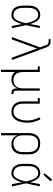

<svg xmlns="http://www.w3.org/2000/svg" viewBox="1296 -2100 1009 3640"><g transform="rotate(90 1800.0 -279.5)"><path d="M268 8Q241 8 214.5 1.5Q188 -5 166 -20Q144 -35 128 -57Q112 -79 102.5 -104.5Q93 -130 89.5 -156.5Q86 -183 86 -210V-320Q86 -347 89.5 -373.5Q93 -400 102.5 -425.5Q112 -451 128 -473Q144 -495 166 -510Q188 -525 214.5 -531.5Q241 -538 268 -538Q291 -538 312.5 -529.5Q334 -521 351 -506Q368 -491 380.5 -472Q393 -453 403 -432.5Q413 -412 420.5 -390.5Q428 -369 435 -347Q444 -393 452 -438.5Q460 -484 469 -530H512Q498 -465 484.5 -399Q471 -333 456 -268Q472 -202 485.5 -134.5Q499 -67 514 0H471Q462 -47 453.5 -94.5Q445 -142 436 -189Q429 -167 421.5 -145Q414 -123 404 -102Q394 -81 381.5 -61Q369 -41 352 -25.5Q335 -10 313.5 -1Q292 8 268 8ZM268 -30Q294 -30 316 -44Q338 -58 352.5 -79Q367 -100 376.5 -123.5Q386 -147 394 -171Q402 -195 408 -219.5Q414 -244 419 -268Q414 -293 408 -317Q402 -341 394 -364.5Q386 -388 376 -410.5Q366 -433 351.5 -453Q337 -473 315 -486.5Q293 -500 268 -500Q247 -500 226 -494Q205 -488 188 -475Q171 -462 159 -443.5Q147 -425 140.5 -404.5Q134 -384 131.5 -362.5Q129 -341 129 -320V-210Q129 -189 131.5 -167.5Q134 -146 140.5 -125.5Q147 -105 159 -86.5Q171 -68 188 -55Q205 -42 226 -36Q247 -30 268 -30Z M682 0 877 -535 841 -632Q836 -645 830.5 -657.5Q825 -670 815.5 -680Q806 -690 792 -693.5Q778 -697 765 -697H721V-735H765Q785 -735 805 -731Q825 -727 840.5 -714Q856 -701 865 -682.5Q874 -664 881 -645L1118 0H1073L899 -477L727 0Z M1302 205V-492H1237V-530H1345V-210Q1345 -188 1348 -165.5Q1351 -143 1359 -122Q1367 -101 1381 -83Q1395 -65 1414 -52.5Q1433 -40 1455.5 -35Q1478 -30 1500 -30Q1522 -30 1544.5 -35Q1567 -40 1586 -52.5Q1605 -65 1619 -83Q1633 -101 1641 -122Q1649 -143 1652 -165.5Q1655 -188 1655 -210V-530H1698V-82Q1698 -71 1701 -61Q1704 -51 1711 -44Q1718 -37 1728.5 -33.5Q1739 -30 1749 -30H1763V8H1749Q1730 8 1712 3Q1694 -2 1680.5 -14.5Q1667 -27 1661 -45Q1655 -63 1655 -82V-106Q1646 -81 1629.5 -58.5Q1613 -36 1590.5 -20.5Q1568 -5 1541 1.5Q1514 8 1487 8Q1466 8 1446 4.5Q1426 1 1407.5 -7Q1389 -15 1373 -28Q1357 -41 1345 -57V205Z M2096 8Q2068 8 2041 1.5Q2014 -5 1990.5 -19.5Q1967 -34 1949.5 -55.5Q1932 -77 1921 -102.5Q1910 -128 1906 -155Q1902 -182 1902 -210V-492H1837V-530H1945V-210Q1945 -188 1948 -166Q1951 -144 1958.5 -123.5Q1966 -103 1979.5 -85Q1993 -67 2011.5 -54.5Q2030 -42 2051.5 -36Q2073 -30 2095 -30Q2124 -30 2151.5 -41Q2179 -52 2198.5 -74Q2218 -96 2230 -122.5Q2242 -149 2249.5 -177Q2257 -205 2260.5 -234Q2264 -263 2264 -292Q2264 -352 2248.5 -411Q2233 -470 2204 -523L2241 -542Q2273 -485 2289.5 -421Q2306 -357 2306 -291Q2306 -257 2301.5 -223Q2297 -189 2287.5 -156Q2278 -123 2262 -92.5Q2246 -62 2221 -38Q2196 -14 2163 -3Q2130 8 2096 8Z M2502 205V-320Q2502 -348 2506.5 -376Q2511 -404 2522 -429.5Q2533 -455 2551 -476.5Q2569 -498 2593 -512.5Q2617 -527 2645 -532.5Q2673 -538 2701 -538Q2729 -538 2757 -532.5Q2785 -527 2810 -513Q2835 -499 2854 -477.5Q2873 -456 2885 -430.5Q2897 -405 2901.5 -376.5Q2906 -348 2906 -320V-210Q2906 -183 2902 -155.5Q2898 -128 2887.5 -102.5Q2877 -77 2860 -55Q2843 -33 2819.5 -18.5Q2796 -4 2769 2Q2742 8 2714 8Q2687 8 2659.5 1.5Q2632 -5 2609.5 -20Q2587 -35 2570.5 -57.5Q2554 -80 2545 -106V205ZM2701 -30Q2724 -30 2746.5 -35Q2769 -40 2789 -52Q2809 -64 2823.5 -81.5Q2838 -99 2847 -120Q2856 -141 2859.5 -164Q2863 -187 2863 -210V-320Q2863 -343 2859.5 -366Q2856 -389 2847.5 -410Q2839 -431 2824 -448.5Q2809 -466 2789 -478Q2769 -490 2746.5 -495Q2724 -500 2701 -500Q2678 -500 2656 -495Q2634 -490 2615 -478Q2596 -466 2582 -447.5Q2568 -429 2559.5 -408Q2551 -387 2548 -365Q2545 -343 2545 -320V-210Q2545 -187 2548 -165Q2551 -143 2559.5 -122Q2568 -101 2582 -83Q2596 -65 2615 -52.5Q2634 -40 2656 -35Q2678 -30 2701 -30Z M3268 8Q3241 8 3214.5 1.5Q3188 -5 3166 -20Q3144 -35 3128 -57Q3112 -79 3102.5 -104.5Q3093 -130 3089.5 -156.5Q3086 -183 3086 -210V-320Q3086 -347 3089.5 -373.5Q3093 -400 3102.5 -425.5Q3112 -451 3128 -473Q3144 -495 3166 -510Q3188 -525 3214.5 -531.5Q3241 -538 3268 -538Q3291 -538 3312.5 -529.5Q3334 -521 3351 -506Q3368 -491 3380.5 -472Q3393 -453 3403 -432.5Q3413 -412 3420.5 -390.5Q3428 -369 3435 -347Q3444 -393 3452 -438.5Q3460 -484 3469 -530H3512Q3498 -465 3484.5 -399Q3471 -333 3456 -268Q3472 -202 3485.5 -134.5Q3499 -67 3514 0H3471Q3462 -47 3453.5 -94.5Q3445 -142 3436 -189Q3429 -167 3421.5 -145Q3414 -123 3404 -102Q3394 -81 3381.5 -61Q3369 -41 3352 -25.5Q3335 -10 3313.5 -1Q3292 8 3268 8ZM3268 -30Q3294 -30 3316 -44Q3338 -58 3352.5 -79Q3367 -100 3376.5 -123.5Q3386 -147 3394 -171Q3402 -195 3408 -219.5Q3414 -244 3419 -268Q3414 -293 3408 -317Q3402 -341 3394 -364.5Q3386 -388 3376 -410.5Q3366 -433 3351.5 -453Q3337 -473 3315 -486.5Q3293 -500 3268 -500Q3247 -500 3226 -494Q3205 -488 3188 -475Q3171 -462 3159 -443.5Q3147 -425 3140.5 -404.5Q3134 -384 3131.5 -362.5Q3129 -341 3129 -320V-210Q3129 -189 3131.5 -167.5Q3134 -146 3140.5 -125.5Q3147 -105 3159 -86.5Q3171 -68 3188 -55Q3205 -42 3226 -36Q3247 -30 3268 -30ZM3293 -599 3264 -621 3382 -764 3418 -736Z"/></g></svg>

Font: Iosevka Slab XLtEx
Style: Regular
Weight: 200
Width: 7
Monospace: yes
Designer: Belleve Invis
Foundry: Belleve Invis
Version: Version 11.1.0; ttfautohint (v1.8.3)